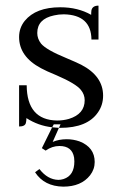

<svg xmlns="http://www.w3.org/2000/svg" viewBox="-20 -451 431 692"><path d="M185.5 -16.6Q77.1 -18.6 76.2 -143.6H48.8V4.9Q70.3 4.9 73.2 -7.8Q75.2 -14.6 75.2 -25.4Q117.2 2 168 7.8L130.9 83L144.5 91.8Q168 75.2 194.3 75.2Q240.2 75.2 247.1 117.2Q248 124 248 130.9Q248 181.6 209 194.3Q199.2 197.3 190.4 197.3Q151.4 196.3 122.1 158.2L106.4 169.9Q139.6 220.7 208 221.7Q272.5 221.7 304.7 180.7Q321.3 159.2 321.3 132.8Q321.3 80.1 266.6 58.6Q244.1 50.8 220.7 50.8Q192.4 50.8 169.9 60.5L192.4 9.8Q186.5 9.8 168 7.8L173.8 -2.9H198.2L192.4 9.8H197.3Q294.9 9.8 333 -45.9Q351.6 -72.3 351.6 -106.4Q351.6 -176.8 272.5 -217.8Q254.9 -226.6 217.8 -242.2Q146.5 -271.5 127.9 -293.9Q114.3 -311.5 114.3 -332Q114.3 -382.8 174.8 -395.5Q191.4 -399.4 210 -399.4Q308.6 -397.5 309.6 -308.6H335V-430.7Q313.5 -430.7 309.6 -414.1Q308.6 -407.2 308.6 -397.5Q260.7 -424.8 197.3 -424.8Q109.4 -424.8 69.3 -376Q48.8 -350.6 48.8 -317.4Q48.8 -247.1 127.9 -205.1Q145.5 -195.3 183.6 -179.7Q253.9 -149.4 271.5 -127Q285.2 -110.4 285.2 -89.8Q285.2 -40 228.5 -22.5Q208 -16.6 185.5 -16.6Z"/></svg>

Font: Abhaya Libre
Style: Regular
Weight: 400
Designer: Pushpananda Ekanayake, Sol Matas, Pathum Egodawatta
Foundry: Mooniak
Version: Version 1.050 ; ttfautohint (v1.6)